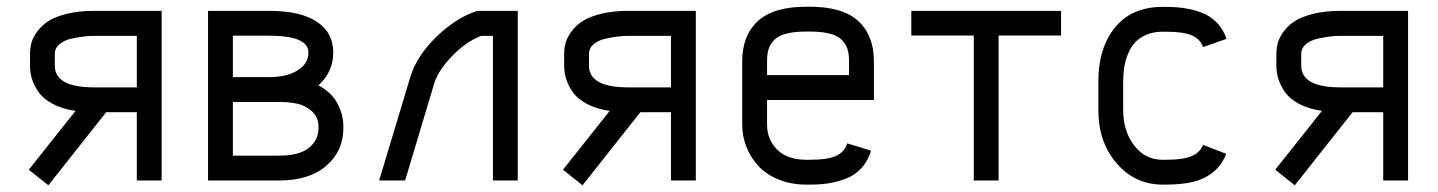

<svg xmlns="http://www.w3.org/2000/svg" viewBox="-20 -532 4239 566"><path d="M257.8 -426.3Q243.7 -426.3 228.3 -424.6Q212.9 -422.9 191.2 -418.2Q169.4 -413.6 155.5 -401.9Q141.6 -390.1 141.6 -373V-338.4Q141.6 -274.4 257.8 -274.4H383.3V-426.3ZM68.4 -373Q68.4 -390.1 72.8 -406Q77.1 -421.9 90.1 -439.5Q103 -457 123 -470Q143.1 -482.9 178 -491.5Q212.9 -500 257.8 -500H456.5V0H383.3V-201.2H293L122.6 14.2L64.9 -31.7L202.6 -205.1Q163.1 -210.9 135.3 -225.8Q107.4 -240.7 93.8 -260.5Q80.1 -280.3 74.2 -299.3Q68.4 -318.4 68.4 -338.4Z M889.2 -377Q889.2 -426.8 773.4 -426.8H666.5V-304.7H773.4Q825.2 -304.7 857.2 -324.5Q889.2 -344.2 889.2 -377ZM666.5 -73.2H803.7Q861.8 -73.2 890.4 -95.9Q918.9 -118.7 918.9 -154.3V-158.7Q918.9 -186 900.6 -203.1Q882.3 -220.2 858.2 -225.8Q834 -231.4 803.2 -231.4H666.5ZM593.3 0V-500H773.4Q869.1 -500 917 -465.8Q962.4 -434.6 962.4 -377Q962.4 -320.8 918.9 -280.3Q956.5 -260.3 974.4 -227.5Q992.2 -194.8 992.2 -158.7V-154.3Q992.2 -86.9 942.1 -43.5Q892.1 0 803.7 0Z M1189.5 -304.7Q1208 -366.2 1264.9 -421.9Q1321.8 -477.5 1380.4 -497.6L1386.2 -500H1506.3V0H1433.1V-426.3H1398.4Q1353.5 -409.2 1312.3 -366.2Q1271 -323.2 1259.8 -285.2L1174.3 0H1097.7Z M1832.5 -426.3Q1818.4 -426.3 1803 -424.6Q1787.6 -422.9 1765.9 -418.2Q1744.1 -413.6 1730.2 -401.9Q1716.3 -390.1 1716.3 -373V-338.4Q1716.3 -274.4 1832.5 -274.4H1958V-426.3ZM1643.1 -373Q1643.1 -390.1 1647.5 -406Q1651.9 -421.9 1664.8 -439.5Q1677.7 -457 1697.8 -470Q1717.8 -482.9 1752.7 -491.5Q1787.6 -500 1832.5 -500H2031.2V0H1958V-201.2H1867.7L1697.3 14.2L1639.6 -31.7L1777.3 -205.1Q1737.8 -210.9 1710 -225.8Q1682.1 -240.7 1668.5 -260.5Q1654.8 -280.3 1648.9 -299.3Q1643.1 -318.4 1643.1 -338.4Z M2482.9 -310.5V-351.1Q2482.9 -372.6 2478.3 -387.5Q2473.6 -402.3 2461.4 -414.6Q2449.2 -426.8 2425.8 -432.9Q2402.3 -439 2367.2 -439H2357.4Q2321.8 -439 2298.3 -432.9Q2274.9 -426.8 2262.7 -414.6Q2250.5 -402.3 2245.8 -387.5Q2241.2 -372.6 2241.2 -351.1V-310.5ZM2241.2 -237.3V-164.6Q2241.2 -120.6 2271.2 -90.8Q2301.3 -61 2357.4 -61H2367.2Q2421.4 -61 2445.8 -73Q2470.2 -85 2477.5 -109.4L2547.9 -87.9Q2538.6 -57.1 2519.5 -36.4Q2500.5 -15.6 2474.4 -5.6Q2448.2 4.4 2423.1 8.3Q2397.9 12.2 2367.2 12.2H2357.4Q2312.5 12.2 2275.6 -2.7Q2238.8 -17.6 2215.8 -42.5Q2192.9 -67.4 2180.4 -98.9Q2168 -130.4 2168 -164.6V-351.1Q2168 -427.2 2213.9 -469.7Q2259.8 -512.2 2357.4 -512.2H2367.2Q2464.8 -512.2 2510.5 -469.7Q2556.2 -427.2 2556.2 -351.1V-237.3Z M3107.9 -500V-427.2H2923.8V0H2850.6V-427.2H2666.5V-500Z M3417 -438.5H3407.2Q3380.4 -438.5 3359.6 -429.7Q3338.9 -420.9 3326.2 -407Q3313.5 -393.1 3305.4 -373.5Q3297.4 -354 3294.2 -334Q3291 -314 3291 -291.5V-208.5Q3291 -145 3323.5 -103Q3356 -61 3407.2 -61H3417Q3467.3 -61 3492.4 -71.5Q3517.6 -82 3526.4 -105L3594.7 -78.6Q3582 -44.9 3555.7 -24.2Q3529.3 -3.4 3495.8 4.4Q3462.4 12.2 3417 12.2H3407.2Q3326.2 12.2 3272 -50.3Q3217.8 -112.8 3217.8 -208.5V-291.5Q3217.8 -391.1 3267.3 -451.4Q3316.9 -511.7 3407.2 -511.7H3417Q3487.3 -511.7 3532.5 -490.2Q3577.6 -468.8 3595.7 -417.5L3526.4 -393.1Q3518.6 -416.5 3493.9 -427.5Q3469.2 -438.5 3417 -438.5Z M3932.1 -426.3Q3918 -426.3 3902.6 -424.6Q3887.2 -422.9 3865.5 -418.2Q3843.8 -413.6 3829.8 -401.9Q3815.9 -390.1 3815.9 -373V-338.4Q3815.9 -274.4 3932.1 -274.4H4057.6V-426.3ZM3742.7 -373Q3742.7 -390.1 3747.1 -406Q3751.5 -421.9 3764.4 -439.5Q3777.3 -457 3797.4 -470Q3817.4 -482.9 3852.3 -491.5Q3887.2 -500 3932.1 -500H4130.9V0H4057.6V-201.2H3967.3L3796.9 14.2L3739.3 -31.7L3877 -205.1Q3837.4 -210.9 3809.6 -225.8Q3781.7 -240.7 3768.1 -260.5Q3754.4 -280.3 3748.5 -299.3Q3742.7 -318.4 3742.7 -338.4Z"/></svg>

Font: Anka/Coder Condensed
Style: Regular
Weight: 400
Width: 4
Monospace: yes
Version: Version 1.100